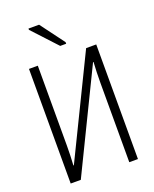

<svg xmlns="http://www.w3.org/2000/svg" viewBox="-169 -1031 901 1124"><g transform="rotate(-20 281.5 -468.5)"><path d="M72 0V-714H127V-217Q127 -187 126 -157.5Q125 -128 123 -94H126L428 -714H491V0H437V-494Q437 -528 438 -560Q439 -592 441 -623H438L135 0ZM290 -778 150 -929V-937H216L327 -788V-778Z"/></g></svg>

Font: Noto Sans Mono SemiCondensed Light
Style: Regular
Weight: 300
Width: 4
Designer: Monotype Design Team
Foundry: Monotype Imaging Inc.
Version: Version 2.014; ttfautohint (v1.8.4.7-5d5b)